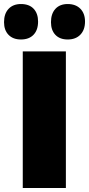

<svg xmlns="http://www.w3.org/2000/svg" viewBox="-52 -898 442 953"><path d="M61 -643H275V35H61ZM52 -702Q13 -702 -9.5 -725Q-32 -748 -32 -788Q-32 -830 -9.5 -854Q13 -878 52 -878Q93 -878 115 -854.5Q137 -831 137 -791Q137 -749 114.5 -725.5Q92 -702 52 -702ZM284 -702Q245 -702 223 -725Q201 -748 201 -788Q201 -830 223 -854Q245 -878 284 -878Q324 -878 347 -854.5Q370 -831 370 -791Q370 -750 347 -726Q324 -702 284 -702Z"/></svg>

Font: Lalezar
Style: Regular
Weight: 400
Designer: Borna Izadpanah
Foundry: Borna Izadpanah
Version: Version 1.003;November 28, 2018;FontCreator 11.5.0.2421 64-b